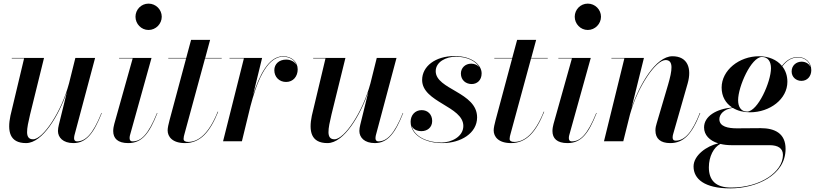

<svg xmlns="http://www.w3.org/2000/svg" viewBox="-20 -780 4502 1060"><path d="M223 -460H45V-457.5H113L37.5 -141C20 -56 32.5 10 124 10C215.5 10 306 -145.5 349.5 -272.5L305 -91.5C302 -80.5 300 -66 300 -57C300 -21.5 327.5 10 385.5 10C455 10 497.5 -43 542 -156L540 -156.5C492 -36.5 450.5 0.5 404.5 0.5C394 0.5 389 -7 389 -16C389 -20.5 389.5 -27 391 -33L505 -460H396L361 -319.5C319 -162.5 217.5 -11 162.5 -11C115 -11 127.5 -68.5 146 -147.5Z M728 -687.5C728 -648.5 759.5 -614.5 800 -614.5C840.5 -614.5 873 -648.5 873 -687.5C873 -727 840.5 -760 800 -760C759.5 -760 728 -727 728 -687.5ZM849 -156 847 -156.5C798 -36 758.5 0.5 712 0.5C699.5 0.5 695.5 -7.5 695.5 -17.5C695.5 -22 696 -27.5 697.5 -33L816.5 -460H637.5V-457.5H712.5L611 -96C608 -85 605 -70 605 -56.5C605 -16 630 10 688 10C764.5 10 804 -43 849 -156Z M1184.5 -163 1182 -163.5C1133.5 -42.5 1076 3.5 1019 3.5C1002.5 3.5 993.5 -2.5 993.5 -13C993.5 -22 996 -31.5 998 -38.5L1112 -457.5H1204V-460H1113L1140 -560H1035L1008 -460H909V-457.5H1007.5L916 -116.5C910.5 -96.5 905.5 -73.5 905.5 -60.5C905.5 -25 932 10 1001.5 10C1085.5 10 1139 -50.5 1184.5 -163Z M1326.5 -457.5 1211.5 0H1315.5L1362.5 -193C1393 -310 1447.5 -467 1542.5 -467C1581 -467 1608 -447.5 1617.5 -420C1607.5 -439.5 1585 -451 1560 -451C1520.5 -451 1494.5 -426.5 1494.5 -392.5C1494.5 -355 1521.5 -327.5 1559.5 -327.5C1599 -327.5 1623.5 -358.5 1623.5 -397C1623.5 -438 1591.5 -469.5 1542.5 -469.5C1462 -469.5 1410 -360 1377 -255L1427 -460H1247V-457.5Z M1887 -460H1709V-457.5H1777L1701.5 -141C1684 -56 1696.5 10 1788 10C1879.5 10 1970 -145.5 2013.5 -272.5L1969 -91.5C1966 -80.5 1964 -66 1964 -57C1964 -21.5 1991.5 10 2049.5 10C2119 10 2161.5 -43 2206 -156L2204 -156.5C2156 -36.5 2114.5 0.5 2068.5 0.5C2058 0.5 2053 -7 2053 -16C2053 -20.5 2053.5 -27 2055 -33L2169 -460H2060L2025 -319.5C1983 -162.5 1881.5 -11 1826.5 -11C1779 -11 1791.5 -68.5 1810 -147.5Z M2614 -132C2614 -271.5 2385.5 -285.5 2385.5 -387C2385.5 -439 2443.5 -467 2496 -467C2562 -467 2607.5 -441 2626.5 -409C2616.5 -421 2600.5 -428.5 2581.5 -428.5C2547.5 -428.5 2524.5 -404 2524.5 -374C2524.5 -336.5 2553 -316 2584 -316C2612.5 -316 2639 -335.5 2639 -375C2639 -419.5 2590 -470.5 2489.5 -470.5C2383 -470.5 2310.5 -413.5 2310.5 -338.5C2310.5 -215 2538 -193.5 2538 -84.5C2538 -25 2471 7 2417 7C2340.5 7 2267.5 -25 2252.5 -85C2261.5 -65.5 2282.5 -56 2307 -56C2338 -56 2366 -75.5 2366 -112C2366 -148 2342 -172 2308 -172C2270.5 -172 2247 -143 2247 -108C2247 -33.5 2327 10 2422.5 10C2524 10 2614 -44.5 2614 -132Z M2984.5 -163 2982 -163.5C2933.5 -42.5 2876 3.5 2819 3.5C2802.5 3.5 2793.5 -2.5 2793.5 -13C2793.5 -22 2796 -31.5 2798 -38.5L2912 -457.5H3004V-460H2913L2940 -560H2835L2808 -460H2709V-457.5H2807.5L2716 -116.5C2710.5 -96.5 2705.5 -73.5 2705.5 -60.5C2705.5 -25 2732 10 2801.5 10C2885.5 10 2939 -50.5 2984.5 -163Z M3153 -687.5C3153 -648.5 3184.5 -614.5 3225 -614.5C3265.5 -614.5 3298 -648.5 3298 -687.5C3298 -727 3265.5 -760 3225 -760C3184.5 -760 3153 -727 3153 -687.5ZM3274 -156 3272 -156.5C3223 -36 3183.5 0.5 3137 0.5C3124.5 0.5 3120.5 -7.5 3120.5 -17.5C3120.5 -22 3121 -27.5 3122.5 -33L3241.5 -460H3062.5V-457.5H3137.5L3036 -96C3033 -85 3030 -70 3030 -56.5C3030 -16 3055 10 3113 10C3189.5 10 3229 -43 3274 -156Z M3427 -457.5 3314.5 0H3421L3458 -148C3501 -302.5 3600.5 -448.5 3654.5 -448.5C3700.5 -448.5 3691 -390.5 3668.5 -313L3605.5 -99.5C3602 -88.5 3598.5 -75 3598.5 -60C3598.5 -14.5 3626.5 10 3680 10C3753.5 10 3800 -38 3846 -156L3843.5 -156.5C3802 -50.5 3760.5 -3.5 3710 -3.5C3697.5 -3.5 3693.5 -11 3693.5 -21.5C3693.5 -26.5 3694.5 -34.5 3696.5 -40L3776.5 -319.5C3800 -402.5 3776.5 -469.5 3692.5 -469.5C3600 -469.5 3509 -310.5 3466.5 -183.5L3535 -460H3355.5V-457.5Z M4120.5 -160C4231 -160 4327 -233 4327 -328.5C4327 -362 4317 -390.5 4299 -413.5C4324.5 -447 4351 -462.5 4386 -462.5C4420 -462.5 4447.5 -443 4454.5 -410C4447 -429 4426.5 -439.5 4405.5 -439.5C4376.5 -439.5 4350.5 -419 4350.5 -385.5C4350.5 -354 4375.5 -333.5 4404.5 -333.5C4438 -333.5 4459 -360 4459 -392.5C4459 -437.5 4426 -465 4386 -465C4350 -465 4322 -448.5 4297 -416C4269 -450 4224 -469.5 4170.5 -469.5C4060.5 -469.5 3964 -392 3964 -296.5C3964 -247.5 3986.5 -209.5 4022.5 -186.5C3935.5 -179 3867 -138.5 3867 -76.5C3867 -35 3897 -3.5 3945.5 11.5C3882.5 25.5 3809 77 3809 139C3809 208 3869.5 260 4011.5 260C4155 260 4317 188 4317 42C4317 -43 4258.5 -72.5 4179.5 -72.5C4151 -72.5 4083.5 -71.5 4048.5 -71.5C4000.5 -71.5 3951.5 -80.5 3951.5 -122C3951.5 -148 3974.5 -177 4025.5 -184.5C4051.5 -168.5 4084 -160 4120.5 -160ZM4104.5 -164C4070 -164 4055 -191.5 4055 -227C4055 -302 4127.5 -465.5 4186.5 -465.5C4221 -465.5 4236.5 -438.5 4236.5 -403.5C4236.5 -328 4163.5 -164 4104.5 -164ZM3893.5 144C3893.5 83.5 3920.5 33 3957 14.5C3975.5 19 3996 21.5 4018 21.5H4228C4276 21.5 4302.5 39 4302.5 75.5C4302.5 168 4179.5 255.5 4016 255.5C3931.5 255.5 3893.5 215.5 3893.5 144Z"/></svg>

Font: Bodoni* 72pt Medium
Style: Italic
Weight: 500
Italic angle: -13°
Version: Version 2.3